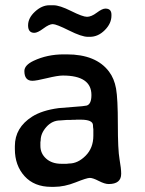

<svg xmlns="http://www.w3.org/2000/svg" viewBox="-20 -709 552 731"><path d="M213.9 -85.4H233.4Q239.3 -86.4 242.7 -86.4Q276.4 -86.4 305.9 -116Q335.4 -145.5 335.4 -192.4V-216.8Q334 -225.6 334 -231.9Q334 -253.4 287.1 -253.4H270.5L267.1 -252.9H257.3L247.6 -252.4H234.9L209.5 -250.5Q178.7 -250.5 156.7 -225.8Q134.8 -201.2 134.8 -174.3L133.8 -167.5V-153.8Q133.8 -124.5 155.8 -105Q177.7 -85.4 213.9 -85.4ZM168 -689H183.6Q207 -689 251 -667Q294.9 -645 311.3 -645Q327.6 -645 348.4 -660.6Q369.1 -676.3 381.3 -676.3Q404.3 -676.3 404.3 -653.3V-649.4Q404.3 -619.6 378.9 -594.2Q353.5 -568.8 322.3 -568.8H314.5Q291 -568.8 242.7 -593Q194.3 -617.2 180.9 -617.2Q167.5 -617.2 145.3 -600.6Q123 -584 110.8 -584Q86.9 -584 86.9 -612.3Q86.9 -640.6 113.3 -664.8Q139.6 -689 168 -689ZM441.4 -47.4Q441.4 -8.3 393.6 -8.3Q378.9 -8.3 356.2 -20Q333.5 -31.7 322 -31.7Q310.5 -31.7 267.8 -14.6Q225.1 2.4 186 2.4H174.8Q110.4 2.4 73.5 -38.3Q36.6 -79.1 36.6 -141.6V-152.8Q36.6 -223.1 102.5 -265.1Q140.6 -289.1 203.6 -297.4Q214.4 -298.8 257.8 -301.8Q301.3 -304.7 310.1 -307.1Q328.1 -312.5 328.1 -347.2Q328.1 -421.4 219.2 -421.4Q199.7 -421.4 158.7 -411.4Q117.7 -401.4 103.5 -401.4Q72.8 -401.4 72.8 -438.5Q72.8 -460.9 107.9 -477.5Q159.7 -502 222.7 -502H234.4Q345.7 -502 395 -436.5Q415 -410.2 421.9 -371.6Q428.7 -333 428.7 -235.8Q428.7 -138.7 435.1 -102.8Q441.4 -66.9 441.4 -47.4Z"/></svg>

Font: Averia Sans Libre
Style: Regular
Weight: 400
Version: Version 1.002